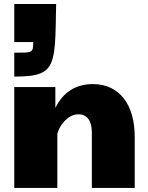

<svg xmlns="http://www.w3.org/2000/svg" viewBox="-20 -920 727 940"><path d="M49.8 -493.7H251V-391.6Q280.3 -450.7 326.4 -479.5Q372.6 -508.3 434.6 -508.3Q484.4 -508.3 522.5 -489.7Q560.5 -471.2 586.7 -437.3Q612.8 -403.3 626.2 -355.7Q639.6 -308.1 639.6 -250V0H429.7V-270.5Q429.7 -290 426 -306.6Q422.4 -323.2 414.3 -335.2Q406.2 -347.2 394 -353.8Q381.8 -360.4 364.3 -360.4Q342.8 -360.4 324.7 -349.9Q306.6 -339.4 293.2 -324.2Q279.8 -309.1 271.5 -292.7Q263.2 -276.4 260.7 -264.6V0H49.8ZM49.8 -662.1Q83.5 -662.1 102.1 -662.6Q120.6 -663.1 129.6 -668Q138.7 -672.9 140.6 -683.3Q142.6 -693.8 142.6 -713.9H49.8V-900.4H254.9L252.9 -798.8Q252 -745.1 249 -705.3Q246.1 -665.5 238.8 -637.2Q231.4 -608.9 218.3 -591.1Q205.1 -573.2 182.9 -563Q160.6 -552.7 127.9 -548.8Q95.2 -544.9 49.8 -544.9Z"/></svg>

Font: Paytone One
Style: Regular
Weight: 400
Designer: vernon adams
Foundry: vernon adams
Version: 1.000